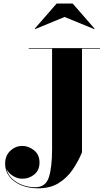

<svg xmlns="http://www.w3.org/2000/svg" viewBox="-20 -1018 594 1069"><path d="M339.5 -923.5 175.5 -856 173.5 -858.5 295.5 -998.5H384.5L506.5 -858.5L504.5 -856ZM140 -750H536.5V-746.5H436.5V-170Q416 -120 384.8 -74Q353.5 -28 306.8 1.2Q260 30.5 192.5 30.5Q139 30.5 97.5 13Q56 -4.5 32.2 -35.2Q8.5 -66 8.5 -106Q8.5 -151 37.2 -178.2Q66 -205.5 104.5 -205.5Q139 -205.5 169.5 -181.2Q200 -157 200 -112.5Q200 -70.5 171.2 -46.8Q142.5 -23 104.5 -23Q77 -23 52 -38.5Q27 -54 16 -78Q24 -45.5 48.2 -22.8Q72.5 0 106 12.2Q139.5 24.5 176 24.5Q234 24.5 252 -30.5Q270 -85.5 270 -190V-746.5H140Z"/></svg>

Font: Bodoni* 48
Style: Bold
Weight: 700
Version: Version 2.2